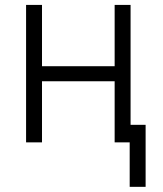

<svg xmlns="http://www.w3.org/2000/svg" viewBox="-20 -565 648 762"><path d="M146.7 -545.5V-302.2H435V-545.5H498.2V-69.6H557.9V176.5H494.7V0H435V-242.5H146.7V0H83.5V-545.5Z"/></svg>

Font: Inter Light BETA
Style: Regular
Weight: 300
Designer: Rasmus Andersson
Foundry: rsms
Version: Version 3.011;git-f93a4a705